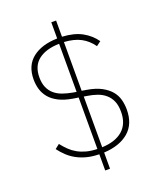

<svg xmlns="http://www.w3.org/2000/svg" viewBox="-166 -911 931 1125"><g transform="rotate(-20 300.0 -349.0)"><path d="M292 12Q248 11 214 2Q180 -7 152 -22.5Q124 -38 102 -59Q80 -80 62 -104L90 -126Q108 -103 127.5 -84Q147 -65 171 -51.5Q195 -38 224.5 -30Q254 -22 292 -21V-342L259 -347Q206 -356 171.5 -374Q137 -392 117 -416.5Q97 -441 88.5 -470Q80 -499 80 -531Q80 -618 137.5 -663Q195 -708 292 -710V-811H322V-710Q397 -706 445.5 -679Q494 -652 524 -609L496 -588Q467 -629 426 -651Q385 -673 322 -677V-373L352 -368Q406 -359 441 -340Q476 -321 496.5 -296.5Q517 -272 525 -242Q533 -212 533 -180Q533 -89 476.5 -41Q420 7 322 12V113H292ZM116 -531Q116 -494 127.5 -468Q139 -442 159.5 -424.5Q180 -407 208 -397Q236 -387 269 -381L292 -377V-677Q209 -675 162.5 -639Q116 -603 116 -531ZM497 -179Q497 -219 485 -246Q473 -273 452 -291Q431 -309 402.5 -319Q374 -329 341 -334L322 -337V-21Q405 -24 451 -64Q497 -104 497 -179Z"/></g></svg>

Font: IBM Plex Mono ExtraLight
Style: Regular
Weight: 200
Monospace: yes
Designer: Mike Abbink, Paul van der Laan, Pieter van Rosmalen
Foundry: Bold Monday
Version: Version 2.3